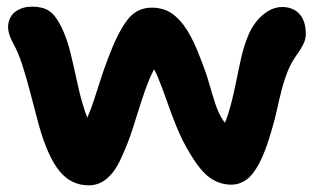

<svg xmlns="http://www.w3.org/2000/svg" viewBox="-20 -542 945 577"><path d="M247 15Q194 15 159 -27.5Q124 -70 97 -165Q82 -222 70 -267.5Q58 -313 46.5 -348.5Q35 -384 20 -411Q1 -445 5 -470Q9 -495 28.5 -508.5Q48 -522 77 -522Q107 -522 126.5 -510Q146 -498 165 -460Q182 -424 192.5 -380.5Q203 -337 212.5 -292.5Q222 -248 235 -208.5Q248 -169 272 -141L217 -140Q232 -164 242.5 -188.5Q253 -213 262 -240Q271 -267 281 -299Q291 -331 306 -370Q333 -442 361.5 -480.5Q390 -519 436 -519Q471 -519 496.5 -501.5Q522 -484 542.5 -451Q563 -418 581 -370Q598 -328 608 -293Q618 -258 627 -230.5Q636 -203 649 -182.5Q662 -162 683 -150L636 -139Q654 -162 665.5 -199Q677 -236 685.5 -277Q694 -318 702.5 -358Q711 -398 723 -428Q733 -455 749 -475.5Q765 -496 785.5 -508.5Q806 -521 828 -521Q849 -521 865 -512Q881 -503 890 -485Q899 -467 899 -440Q899 -424 891.5 -409Q884 -394 873 -379Q855 -354 844.5 -327.5Q834 -301 826.5 -272Q819 -243 812.5 -213Q806 -183 797 -153Q778 -86 758.5 -50Q739 -14 718.5 -0.5Q698 13 676 13Q641 13 612 -7Q583 -27 552 -79Q528 -118 511 -160Q494 -202 480.5 -241Q467 -280 454 -311Q441 -342 425 -359L462 -362Q443 -338 429.5 -305.5Q416 -273 404 -235Q392 -197 378.5 -154.5Q365 -112 345 -69Q333 -41 317.5 -22Q302 -3 284.5 6Q267 15 247 15Z"/></svg>

Font: Shantell Sans
Style: Bold
Weight: 700
Designer: Stephen Nixon, Anya Danilova, Shantell Martin
Foundry: Arrow Type
Version: Version 1.011;[c5ecc13dd]